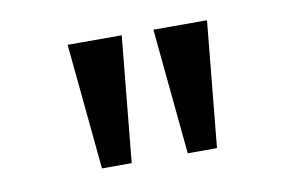

<svg xmlns="http://www.w3.org/2000/svg" viewBox="-42 -794 586 388"><g transform="rotate(-10 251.0 -600.0)"><path d="M140 -471 115 -729H226L201 -471ZM316 -471 291 -729H401L376 -471Z"/></g></svg>

Font: hexukorean05
Style: Book
Weight: 400
Designer: Jelle Bosma - Monotype Design Team
Foundry: Monotype Imaging Inc.
Version: Version 2.003